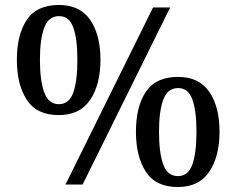

<svg xmlns="http://www.w3.org/2000/svg" viewBox="-20 -744 954 774"><path d="M217 -280Q128 -280 88 -341.5Q48 -403 48 -503Q48 -604 88 -664Q128 -724 218 -724Q302 -724 343.5 -664Q385 -604 385 -503Q385 -403 343.5 -341.5Q302 -280 217 -280ZM597 -714H666L313 0H244ZM217 -324Q259 -324 275.5 -371Q292 -418 292 -503Q292 -587 275.5 -633Q259 -679 218 -679Q176 -679 158.5 -633Q141 -587 141 -503Q141 -418 158.5 -371Q176 -324 217 -324ZM697 10Q608 10 568 -51.5Q528 -113 528 -213Q528 -314 568 -374Q608 -434 698 -434Q782 -434 823.5 -374Q865 -314 865 -213Q865 -113 823.5 -51.5Q782 10 697 10ZM697 -34Q739 -34 755.5 -81Q772 -128 772 -213Q772 -297 755.5 -343Q739 -389 698 -389Q656 -389 638.5 -343Q621 -297 621 -213Q621 -128 638 -81Q655 -34 697 -34Z"/></svg>

Font: Noto Serif Sinhala Medium
Style: Regular
Weight: 500
Designer: Jelle Bosma - Monotype Design Team
Foundry: Monotype Imaging Inc.
Version: Version 2.007; ttfautohint (v1.8.4.7-5d5b)